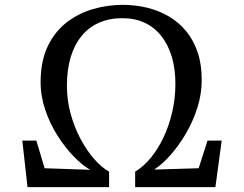

<svg xmlns="http://www.w3.org/2000/svg" viewBox="-20 -772 1006 792"><path d="M93.5 0 72 -192H130L164 -78L352 -71.5Q319.5 -90 283.8 -127Q248 -164 216.8 -213.2Q185.5 -262.5 166.2 -320.2Q147 -378 147.5 -437.5Q148.5 -523.5 178 -583.5Q207.5 -643.5 256.5 -680.8Q305.5 -718 365 -735Q424.5 -752 485.5 -752Q539 -752 587.8 -740Q636.5 -728 677.8 -703.5Q719 -679 749.2 -641.8Q779.5 -604.5 796 -554.2Q812.5 -504 812 -441Q812 -384 794.2 -328Q776.5 -272 747.5 -222.2Q718.5 -172.5 684.2 -133.5Q650 -94.5 616 -72.5L799.5 -78L836 -192H894.5L868.5 0H537.5V-64Q572 -84.5 602 -121Q632 -157.5 654.8 -205.8Q677.5 -254 690.5 -310.5Q703.5 -367 703.5 -426.5Q703.5 -487.5 688.8 -537.2Q674 -587 646 -622.8Q618 -658.5 577.5 -677.8Q537 -697 485 -697Q431.5 -697 389 -678.5Q346.5 -660 316.8 -623.8Q287 -587.5 271.5 -536Q256 -484.5 256 -418.5Q256 -358.5 271.5 -302.2Q287 -246 312.8 -198Q338.5 -150 369 -115.5Q399.5 -81 430 -64V0Z"/></svg>

Font: Merriweather 20pt Medium
Style: Regular
Weight: 500
Version: Version 2.100